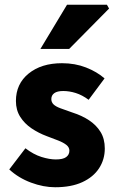

<svg xmlns="http://www.w3.org/2000/svg" viewBox="-20 -776 487 808"><path d="M212 12Q163 12 110.5 -7.5Q58 -27 19 -63L87 -152Q121 -126 154.5 -115.5Q188 -105 215 -105Q245 -105 258.5 -115Q272 -125 272 -142Q272 -156 259.5 -166Q247 -176 225.5 -184.5Q204 -193 177 -203Q142 -216 112.5 -236Q83 -256 65 -284.5Q47 -313 47 -351Q47 -423 100.5 -466.5Q154 -510 241 -510Q296 -510 342 -492Q388 -474 420 -446L353 -356Q326 -376 299 -384.5Q272 -393 246 -393Q221 -393 208.5 -384Q196 -375 196 -359Q196 -346 205 -337Q214 -328 234 -320.5Q254 -313 286 -302Q324 -290 354.5 -270Q385 -250 403 -221Q421 -192 421 -151Q421 -105 397 -68Q373 -31 326.5 -9.5Q280 12 212 12ZM150 -570 262 -756H430L439 -740L271 -570Z"/></svg>

Font: Source Sans 3 ExtraBold
Style: Regular
Weight: 800
Designer: Paul D. Hunt
Foundry: Adobe
Version: Version 3.052;hotconv 1.1.0;makeotfexe 2.6.0